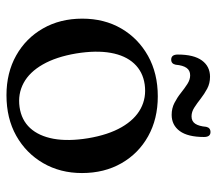

<svg xmlns="http://www.w3.org/2000/svg" viewBox="-60 -630 702 623"><g transform="rotate(90 291.5 -319.0)"><path d="M293 -479.5Q366.5 -479.5 422.5 -448.2Q478.5 -417 510.2 -361.5Q542 -306 542 -233.5Q542 -163 509.8 -107.5Q477.5 -52 421 -20.2Q364.5 11.5 289.5 11.5Q216.5 11.5 160.5 -20Q104.5 -51.5 72.8 -107Q41 -162.5 41 -234.5Q41 -306 73 -361Q105 -416 161.8 -447.8Q218.5 -479.5 293 -479.5ZM328 -31Q370 -37 396 -65.2Q422 -93.5 430.8 -141.2Q439.5 -189 429 -253.5Q418 -319 393.2 -362Q368.5 -405 333 -424Q297.5 -443 254.5 -437Q213 -431 186.8 -402.8Q160.5 -374.5 152 -326.8Q143.5 -279 154 -214.5Q165 -149.5 189.8 -106.2Q214.5 -63 250 -44Q285.5 -25 328 -31ZM353 -524.5Q332 -524.5 314.5 -533.5Q297 -542.5 282 -554.5Q267 -566.5 253 -575.5Q239 -584.5 225 -584.5Q209 -584.5 200.8 -572.8Q192.5 -561 190.5 -537.5Q187.5 -523 174 -523Q157.5 -523 157.5 -544.5Q157.5 -596.5 176.8 -622.8Q196 -649 229.5 -649Q251 -649 268.2 -639.8Q285.5 -630.5 300.5 -618.8Q315.5 -607 329.5 -598Q343.5 -589 358 -589Q374 -589 382 -601Q390 -613 392 -636.5Q395 -650.5 409 -650.5Q425 -650.5 425 -629.5Q425 -577 405.8 -550.8Q386.5 -524.5 353 -524.5Z"/></g></svg>

Font: Fraunces Wonky
Style: Regular
Weight: 400
Version: Version 1.000;[b76b70a41]